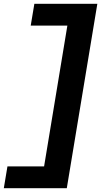

<svg xmlns="http://www.w3.org/2000/svg" viewBox="-25 -843 545 1006"><path d="M-5 143 14 29H206L328 -709H136L155 -823H485L325 143Z"/></svg>

Font: Iosevka SS04 Heavy Oblique
Style: Regular
Weight: 900
Italic angle: -9°
Monospace: yes
Designer: Belleve Invis
Foundry: Belleve Invis
Version: Version 19.0.0; ttfautohint (v1.8.4)